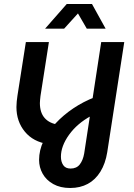

<svg xmlns="http://www.w3.org/2000/svg" viewBox="-20 -720 671 958"><path d="M330 218Q281 218 246 198.5Q211 179 193 147Q175 115 175 78Q175 30 197 -16.5Q219 -63 257.5 -104.5Q296 -146 346 -179.5Q396 -213 453 -235L435 -142Q365 -104 324.5 -47.5Q284 9 284 62Q284 87 295.5 104Q307 121 332 121Q362 121 378 100.5Q394 80 400 46L485 -510H600L515 40Q506 96 481 136.5Q456 177 418 197.5Q380 218 330 218ZM221 -1Q146 -12 104 -63Q62 -114 62 -186Q62 -198 63.5 -214Q65 -230 67 -242L109 -510H224L182 -241Q181 -231 180 -222Q179 -213 179 -206Q179 -158 203 -131Q227 -104 271 -98ZM205 -577 313 -700H439L507 -577H413L369 -653L300 -577Z"/></svg>

Font: MuseoModerno Thin Medium
Style: Italic
Weight: 500
Italic angle: -9°
Version: Version 1.003